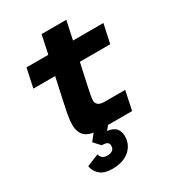

<svg xmlns="http://www.w3.org/2000/svg" viewBox="-213 -785 1034 1144"><g transform="rotate(-30 303.5 -213.5)"><path d="M278 0Q205 0 174 -26Q143 -52 143 -106Q143 -140 151 -181Q159 -222 169 -268L200 -410H50L78 -540H228L255 -667H425L398 -540H607L579 -410H370L339 -268Q332 -234 327 -209.5Q322 -185 322 -170Q322 -152 335.5 -141Q349 -130 379 -130H520L493 0ZM219 240Q167 240 138 216.5Q109 193 102 154L185 120Q189 137 200 146.5Q211 156 233 156Q256 156 269 146.5Q282 137 282 116Q282 102 272.5 94Q263 86 234 86L194 42L235 -10H336L304 28Q346 33 363.5 54Q381 75 381 104Q382 164 339 202Q296 240 219 240Z"/></g></svg>

Font: Geist Mono Black
Style: Italic
Weight: 900
Italic angle: -12°
Monospace: yes
Designer: Basement.studio, Andrés Briganti, Mateo Zaragoza
Foundry: Basement.studio, Vercel, Andrés Briganti, Guido Ferreyra, Mateo Zaragoza
Version: Version 1.500; ttfautohint (v1.8.4.7-5d5b)